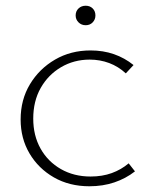

<svg xmlns="http://www.w3.org/2000/svg" viewBox="-20 -644 527 670"><path d="M292 6Q222 6 168 -25Q114 -56 83 -108.5Q52 -161 52 -227Q52 -296 84.5 -350Q117 -404 172 -436Q227 -468 296 -468Q340 -468 377.5 -455Q415 -442 446 -417L419 -388Q393 -412 361 -424Q329 -436 293 -436Q238 -436 193 -409.5Q148 -383 122 -337Q96 -291 96 -230Q96 -171 121.5 -125.5Q147 -80 192.5 -54Q238 -28 296 -28Q337 -28 370 -40Q403 -52 429 -74L451 -46Q419 -21 379 -7.5Q339 6 292 6ZM279 -556Q264 -556 254 -566Q244 -576 244 -590Q244 -605 254 -614.5Q264 -624 279 -624Q294 -624 303.5 -614.5Q313 -605 313 -590Q313 -576 303.5 -566Q294 -556 279 -556Z"/></svg>

Font: Ysabeau SC ExtraLight
Style: Regular
Weight: 250
Designer: Christian Thalmann (Catharsis Fonts)
Version: Version 2.001;gftools[0.9.30]; featfreeze: smcp